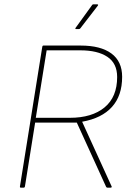

<svg xmlns="http://www.w3.org/2000/svg" viewBox="-20 -865 623 885"><path d="M76 0Q71 0 72 -6L175 -650Q176 -655 180 -655H352Q444 -655 493.5 -618.5Q543 -582 543 -511Q543 -424 496 -372Q449 -320 359 -304V-303L494 -7Q496 -4 494.5 -2Q493 0 490 0H475Q471 0 469 -4L334 -300H142L95 -6Q94 0 89 0ZM145 -322H302Q404 -322 462 -370Q520 -418 520 -510Q520 -573 475 -603Q430 -633 350 -633H195ZM330 -731Q328 -731 327.5 -732.5Q327 -734 328 -736L404 -841Q406 -845 410 -845H428Q431 -845 432 -843.5Q433 -842 431 -839L350 -734Q348 -731 343 -731Z"/></svg>

Font: Sofia Sans Thin
Style: Italic
Weight: 250
Italic angle: -9°
Version: Version 4.100-B